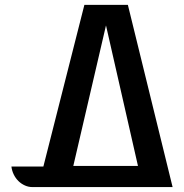

<svg xmlns="http://www.w3.org/2000/svg" viewBox="-20 -760 748 780"><path d="M156.2 -83.5 322.8 -740.2H499.5L681.2 0H111.8Q95.7 0 81.1 -6.6Q66.4 -13.2 54.9 -24.4Q43.5 -35.6 35.9 -51Q28.3 -66.4 26.4 -83.5ZM540.5 -85.9 410.6 -656.7 277.8 -85.9Z"/></svg>

Font: Atomic Age
Style: Regular
Weight: 400
Designer: James Grieshaber
Foundry: James Grieshaber
Version: Version 1.008; ttfautohint (v1.4.1) -l 6 -r 46 -G 0 -x 0 -H 